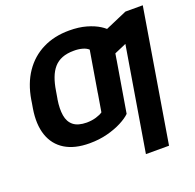

<svg xmlns="http://www.w3.org/2000/svg" viewBox="-157 -901 1288 1269"><g transform="rotate(-20 487.0 -266.5)"><path d="M688 -448.7 627.9 -89.4Q604 -65.9 560.3 -43.2Q516.6 -20.5 458.7 -5.4Q400.9 9.8 332.5 9.8Q228 9.8 160.6 -31.5Q93.3 -72.8 66.9 -150.1Q40.5 -227.5 58.1 -335.4L65.9 -380.9L239.3 -382.3L231.4 -335.4Q221.2 -272 229 -224.6Q236.8 -177.2 268.6 -151.6Q300.3 -126 361.8 -125.5Q398.4 -126 427.7 -134.8Q457 -143.6 474.6 -155.8L523.9 -448.7ZM719.2 -638.2 660.6 -284.7 495.6 -282.7 543.9 -571.8Q528.3 -586.9 500.5 -594.2Q472.7 -601.6 441.9 -601.1Q393.6 -601.1 359.1 -587.4Q324.7 -573.7 301.5 -547.1Q278.3 -520.5 263.7 -481.4Q249 -442.4 241.2 -392.1L232.4 -339.8L59.6 -340.8L67.4 -392.1Q85.4 -501.5 137.9 -578.6Q190.4 -655.8 272 -696.5Q353.5 -737.3 458.5 -737.3Q526.4 -737.3 579.1 -722.2Q631.8 -707 667.5 -684.3Q703.1 -661.6 719.2 -638.2ZM973.6 -727.5 819.3 204.1H656.7L778.3 -526.9L596.2 -448.2L627 -630.4L851.6 -727.5Z"/></g></svg>

Font: Inter ExtraBold
Style: Italic
Weight: 800
Italic angle: -9.3988°
Designer: Rasmus Andersson
Foundry: rsms
Version: Version 4.001;git-66647c0bb